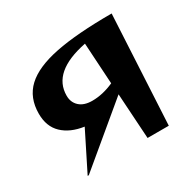

<svg xmlns="http://www.w3.org/2000/svg" viewBox="-132 -713 883 870"><g transform="rotate(-30 310.0 -278.5)"><path d="M39 -341Q39 -425 92.5 -475Q146 -525 258 -547.5Q370 -570 552 -570L522 0H411L396 -237L96 13H90L190 -187Q120 -197 79.5 -235.5Q39 -274 39 -341ZM279 -271Q334 -271 392 -297L379 -512Q189 -474 189 -349Q189 -314 212.5 -292.5Q236 -271 279 -271Z"/></g></svg>

Font: Tiejili SC
Style: Regular
Weight: 400
Designer: Buernia
Foundry: Ershou Xiaoxi Press
Version: Version 1.100